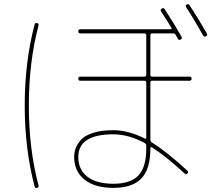

<svg xmlns="http://www.w3.org/2000/svg" viewBox="-20 -862 1040 932"><path d="M690 -140V-155Q690 -163 682 -168Q604 -210 530 -210Q360 -210 360 -100Q360 -38 404.5 -4Q449 30 530 30Q614 30 652 -10.5Q690 -51 690 -140ZM682 -190Q690 -186 690 -194V-461Q690 -470 681 -470H370Q360 -470 360 -480Q360 -490 370 -490H681Q690 -490 690 -498V-691Q690 -700 681 -700H370Q360 -700 360 -710Q360 -720 370 -720H808Q811 -720 812.5 -722.5Q814 -725 812 -727Q791 -763 762 -806Q757 -815 765 -820Q774 -826 779 -818Q822 -753 861 -684Q866 -675 857 -670Q848 -665 843 -674Q841 -678 837.5 -684Q834 -690 832 -694Q829 -700 820 -700H719Q710 -700 710 -691V-498Q710 -490 719 -490H900Q910 -490 910 -480Q910 -470 900 -470H719Q710 -470 710 -461V-183Q710 -175 718 -170Q789 -126 890 -33Q896 -26 890 -20Q883 -13 876 -20Q789 -101 717 -147Q715 -149 712.5 -147.5Q710 -146 710 -143V-140Q710 -42 666.5 4Q623 50 530 50Q441 50 390.5 10Q340 -30 340 -100Q340 -122 347 -141.5Q354 -161 372.5 -182.5Q391 -204 431.5 -217Q472 -230 530 -230Q602 -230 682 -190ZM966 -690Q916 -778 884 -826Q878 -835 886 -840Q895 -845 900 -837Q948 -763 984 -700Q989 -691 980 -686Q971 -681 966 -690ZM160 50Q150 52 148 43Q100 -138 100 -350Q100 -562 148 -743Q150 -752 160 -750Q169 -748 167 -738Q120 -561 120 -350Q120 -139 167 38Q169 48 160 50Z"/></svg>

Font: Rounded Mplus 1c Thin
Style: Regular
Weight: 250
Version: Version 1.059.20150529